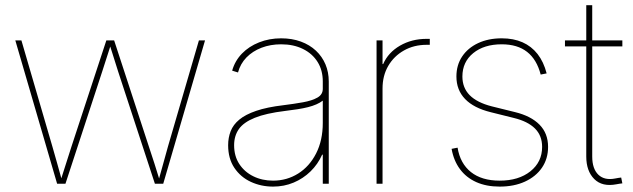

<svg xmlns="http://www.w3.org/2000/svg" viewBox="-20 -691 2379 722"><path d="M194.8 0 37.6 -539.1H60.5L176.8 -140.6Q186.5 -107.4 195.3 -75.7Q204.1 -43.9 213.4 -10.7H207.5Q218.3 -43.9 228.3 -75.9Q238.3 -107.9 249 -140.6L379.9 -539.1H409.2L539.6 -140.6Q550.8 -107.9 560.8 -75.9Q570.8 -43.9 581.1 -10.7H575.7Q585 -43.9 593.8 -75.7Q602.5 -107.4 611.8 -140.6L728 -539.1H751L593.8 0H562.5L424.3 -421.9Q418.5 -440.4 412.8 -458.3Q407.2 -476.1 401.6 -493.9Q396 -511.7 390.1 -529.8H398.9Q393.1 -511.7 387.5 -493.9Q381.8 -476.1 376 -458.3Q370.1 -440.4 364.3 -421.9L226.1 0Z M1006.8 10.7Q961.9 10.7 923.3 -7.1Q884.8 -24.9 861.3 -59.8Q837.9 -94.7 837.9 -145Q837.9 -173.3 847.4 -197.8Q856.9 -222.2 879.9 -241.2Q902.8 -260.3 943.4 -274.2Q983.9 -288.1 1045.9 -295.4Q1085.4 -300.3 1119.4 -306.4Q1153.3 -312.5 1173.6 -324Q1193.8 -335.4 1193.8 -356.9V-384.8Q1193.8 -426.8 1174.3 -458Q1154.8 -489.3 1119.4 -506.8Q1084 -524.4 1037.1 -524.4Q997.1 -524.4 963.4 -511.5Q929.7 -498.5 906.7 -474.9Q883.8 -451.2 875 -418.5L853 -425.3Q863.3 -461.9 889.6 -489.3Q916 -516.6 954.3 -531.7Q992.7 -546.9 1037.1 -546.9Q1078.1 -546.9 1111.3 -534.7Q1144.5 -522.5 1168 -500.5Q1191.4 -478.5 1203.9 -449Q1216.3 -419.4 1216.3 -384.8V0H1193.8V-109.4H1191.4Q1175.3 -73.2 1147.7 -46.4Q1120.1 -19.5 1084.2 -4.4Q1048.3 10.7 1006.8 10.7ZM1006.8 -11.7Q1058.6 -11.7 1101.1 -38.3Q1143.6 -64.9 1168.7 -114Q1193.8 -163.1 1193.8 -229V-312.5Q1183.6 -304.7 1169.7 -298.6Q1155.8 -292.5 1138.4 -288.1Q1121.1 -283.7 1099.4 -280.3Q1077.6 -276.9 1052.7 -273.9Q980 -265.1 938 -248Q896 -231 878.2 -205.6Q860.4 -180.2 860.4 -145Q860.4 -104 879.9 -74.2Q899.4 -44.4 932.6 -28.1Q965.8 -11.7 1006.8 -11.7Z M1396 0V-539.1H1418.5V-450.2H1420.9Q1439.9 -493.7 1484.1 -519.3Q1528.3 -544.9 1584.5 -544.9Q1588.9 -544.9 1590.3 -544.9Q1591.8 -544.9 1596.2 -544.9V-522.5Q1593.8 -522.5 1591.3 -522.5Q1588.9 -522.5 1584.5 -522.5Q1536.6 -522.5 1499 -501.2Q1461.4 -480 1439.9 -443.1Q1418.5 -406.2 1418.5 -358.4V0Z M1858.9 10.7Q1808.6 10.7 1770.8 -6.3Q1732.9 -23.4 1709.5 -55.2Q1686 -86.9 1678.2 -131.3L1700.7 -135.7Q1710.4 -76.2 1751 -43.9Q1791.5 -11.7 1858.9 -11.7Q1930.7 -11.7 1974.6 -46.9Q2018.6 -82 2018.6 -138.7Q2018.6 -181.2 1991.5 -208Q1964.4 -234.9 1911.6 -247.6L1825.7 -269Q1761.7 -284.7 1729 -318.6Q1696.3 -352.5 1696.3 -403.3Q1696.3 -446.3 1717.8 -478.5Q1739.3 -510.7 1777.8 -528.8Q1816.4 -546.9 1866.7 -546.9Q1911.1 -546.9 1944.8 -532Q1978.5 -517.1 2001.5 -487.8Q2024.4 -458.5 2035.6 -415L2013.2 -410.6Q1998.5 -467.3 1962.2 -495.8Q1925.8 -524.4 1866.7 -524.4Q1800.3 -524.4 1759.5 -491.2Q1718.8 -458 1718.8 -403.3Q1718.8 -360.8 1746.3 -333Q1773.9 -305.2 1829.6 -291L1916.5 -269.5Q1976.6 -254.9 2008.8 -222.2Q2041 -189.5 2041 -138.7Q2041 -94.2 2018.1 -60.5Q1995.1 -26.9 1954.1 -8.1Q1913.1 10.7 1858.9 10.7Z M2320.3 -539.1V-516.6H2104.5V-539.1ZM2184.6 -671.4H2207V-102.5Q2207 -56.2 2230.2 -33.9Q2253.4 -11.7 2294.4 -20Q2299.8 -21 2305.4 -22Q2311 -22.9 2315.9 -23.4L2320.3 -1.5Q2314.9 -1 2309.1 0Q2303.2 1 2297.9 2Q2244.6 12.2 2214.6 -17.8Q2184.6 -47.9 2184.6 -102.5Z"/></svg>

Font: Inter 18pt Thin
Style: Regular
Weight: 250
Designer: Rasmus Andersson
Foundry: rsms
Version: Version 4.001;git-66647c0bb